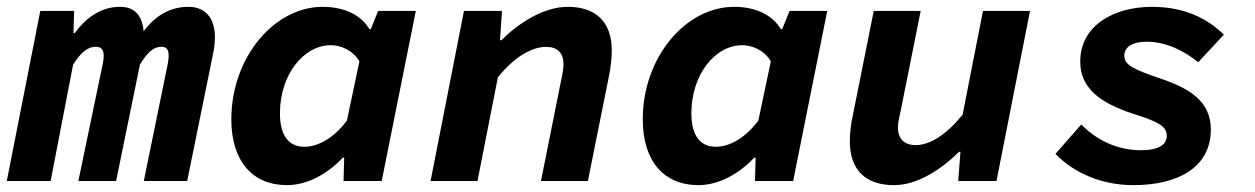

<svg xmlns="http://www.w3.org/2000/svg" viewBox="-40 -528 3660 560"><path d="M-20.2 0H107.7L173.1 -339C196 -376.1 216.3 -391.6 239.6 -391.6C253.4 -391.6 262.4 -385.1 262.4 -365.8C262.4 -359.8 262.1 -353.9 259.8 -342.2L188.5 0H298.6L368.2 -339.7C389.7 -375.4 408.2 -391.6 430.9 -391.6C444.3 -391.6 451.9 -385.1 451.9 -365.8C451.9 -359.8 451.6 -353.9 449.4 -342.2L379.4 0H505.9L580.8 -368.1C585 -388.5 586.8 -401.8 586.8 -419.5C586.8 -477.5 557 -508.1 509.3 -508.1C454.1 -508.1 405.5 -479.9 368.5 -421.3L379.8 -428.7C376.4 -483.4 353.3 -508.1 309.7 -508.1C252.5 -508.1 208.3 -473.3 178 -431.5H174.3L176.2 -496.1H77.5L-20.2 0Z M797.1 12C852.9 12 912.5 -17.7 959.9 -68.2H963.9L962 0H1073.3L1172.8 -496.1H1062.9L1041.4 -443H1037.4C1014 -482.7 966.4 -508.1 901 -508.1C760.2 -508.1 634.7 -361 634.7 -179.8C634.7 -56.6 697.8 12 797.1 12ZM847.8 -99.9C804.6 -99.9 776.5 -129.6 776.5 -197.5C776.5 -310.2 845.4 -396.2 925.4 -396.2C953.1 -396.2 989 -382 1008.3 -349L971.9 -176.6C932.6 -123.2 885.6 -99.9 847.8 -99.9Z M1215.8 0H1352.7L1412.1 -302.5C1458.6 -360.6 1510.4 -391.3 1552.4 -391.3C1585 -391.3 1603.4 -374.7 1603.4 -341.1C1603.4 -326.3 1600.1 -309.7 1595.8 -289.7L1537.8 0H1674.7L1736.2 -306.4C1741.2 -331.2 1744.4 -356.9 1744.4 -380.6C1744.4 -463 1698.9 -508.1 1615.8 -508.1C1545.4 -508.1 1472 -460.2 1422.4 -410.8H1418.4L1424.1 -496.1H1313.2L1215.8 0Z M1997.1 12C2052.9 12 2112.5 -17.7 2159.9 -68.2H2163.9L2162 0H2273.3L2372.8 -496.1H2262.9L2241.4 -443H2237.4C2214 -482.7 2166.4 -508.1 2101 -508.1C1960.2 -508.1 1834.7 -361 1834.7 -179.8C1834.7 -56.6 1897.8 12 1997.1 12ZM2047.8 -99.9C2004.6 -99.9 1976.5 -129.6 1976.5 -197.5C1976.5 -310.2 2045.4 -396.2 2125.4 -396.2C2153.1 -396.2 2189 -382 2208.3 -349L2171.9 -176.6C2132.6 -123.2 2085.6 -99.9 2047.8 -99.9Z M2567.3 12C2637.4 12 2708 -36.2 2757.3 -85.3H2761.3L2754.8 0H2866.4L2964.2 -496.1H2827L2767.6 -193.6C2721.1 -135.8 2672.7 -104.8 2630.8 -104.8C2598.1 -104.8 2579 -122.4 2579 -156C2579 -170.8 2583 -186.4 2587.3 -206.4L2645.3 -496.1H2508.4L2447 -189.7C2441.7 -164.9 2438.7 -139.2 2438.7 -115.5C2438.7 -33.1 2484.2 12 2567.3 12Z M3265.7 12C3392.7 12 3491.6 -37.9 3491.6 -150.2C3491.6 -231.3 3432.2 -269.4 3343.4 -299.4C3266.8 -325.6 3239.2 -338.4 3239.2 -365.4C3239.2 -392.5 3265 -406.3 3304.9 -406.3C3361 -406.3 3414.8 -379.3 3454.8 -346.5L3529.6 -426.9C3483.5 -472.3 3416.7 -508.1 3320.1 -508.1C3208.8 -508.1 3110.7 -453.7 3110.7 -348.5C3110.7 -273.2 3165.1 -228.6 3265.3 -196.1C3338.4 -172.7 3363 -160.5 3363 -131.5C3363 -103.7 3334.7 -89.8 3288.3 -89.8C3227 -89.8 3165 -112.7 3113.7 -165L3038.4 -79.2C3091.9 -23.7 3173 12 3265.7 12Z"/></svg>

Font: Source Code Variable
Style: Italic
Weight: 400
Italic angle: -11°
Monospace: yes
Designer: Paul D. Hunt, Teo Tuominen
Foundry: Adobe Systems Incorporated
Version: Version 1.005;PS 1.0;hotconv 16.6.54;makeotf.lib2.5.65590